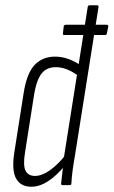

<svg xmlns="http://www.w3.org/2000/svg" viewBox="-20 -703 431 729"><path d="M223 -570Q218 -570 219 -577L222 -603Q223 -609 230 -609H385Q392 -609 391 -602L386 -577Q385 -570 379 -570H336ZM99 6Q59 6 41.5 -24.5Q24 -55 34 -122L70 -351Q82 -426 112 -457Q142 -488 189 -488Q215 -488 240 -479Q265 -470 287 -454L280 -413Q258 -430 235.5 -439Q213 -448 192 -448Q171 -448 155 -439Q139 -430 128 -408Q117 -386 110 -347L75 -124Q67 -75 77 -55Q87 -35 113 -35Q139 -35 169.5 -56.5Q200 -78 230 -116L228 -76Q194 -35 162 -14.5Q130 6 99 6ZM218 0Q212 0 212 -6Q214 -28 217.5 -54.5Q221 -81 223 -97L222 -101L313 -676Q314 -683 320 -683H348Q355 -683 354 -676L265 -115Q259 -81 255.5 -54.5Q252 -28 251 -6Q251 0 244 0Z"/></svg>

Font: Sofia Sans Extra Condensed Light
Style: Italic
Weight: 300
Italic angle: -9°
Version: Version 4.100